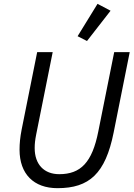

<svg xmlns="http://www.w3.org/2000/svg" viewBox="-20 -970 697 1002"><path d="M557 -914 489 -950 385 -781 434 -756ZM174 -698 93 -294C85 -254 82 -220 82 -189C82 -62 156 12 280 12C446 12 530 -64 573 -278L657 -698H576L493 -284C461 -122 401 -61 289 -61C210 -61 161 -112 161 -197C161 -219 163 -239 169 -269L255 -698Z"/></svg>

Font: Braiins Sans
Style: Italic
Weight: 400
Italic angle: -11.31°
Designer: Mike Abbink, Paul van der Laan, Pieter van Rosmalen, Jiri Chlebus, Lubos Buracinsky
Foundry: Bold Monday, Sudetype
Version: Version 1.000;hotconv 1.0.109;makeotfexe 2.5.65596